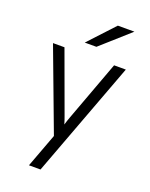

<svg xmlns="http://www.w3.org/2000/svg" viewBox="-168 -819 858 1100"><g transform="rotate(20 261.0 -269.0)"><path d="M149.5 194 226.5 -12.5 39.5 -511H109.5L243.5 -144.5Q248.5 -131.5 252.2 -120Q256 -108.5 260 -95Q264 -108.5 267.8 -120Q271.5 -131.5 276.5 -144.5L412 -511H483.5L220 194ZM209.5 -576 354.5 -732H455.5L280.5 -576Z"/></g></svg>

Font: Overpass Light
Style: Regular
Weight: 300
Designer: Delve Withrington, Dave Bailey, Thomas Jockin
Foundry: Delve Fonts LLC
Version: Version 4.000; ttfautohint (v1.8.3)